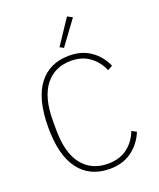

<svg xmlns="http://www.w3.org/2000/svg" viewBox="-169 -1037 951 1151"><g transform="rotate(-20 306.5 -461.5)"><path d="M331 12Q205 12 136 -78Q67 -168 67 -348Q67 -528 136 -619Q205 -710 331 -710Q411 -710 467.5 -670.5Q524 -631 553 -565L522 -548Q496 -608 447.5 -642.5Q399 -677 331 -677Q226 -677 166.5 -601Q107 -525 107 -376V-320Q107 -171 166.5 -96Q226 -21 331 -21Q404 -21 453.5 -57.5Q503 -94 528 -158L558 -142Q529 -72 471.5 -30Q414 12 331 12ZM319 -764 295 -777 400 -935 432 -918Z"/></g></svg>

Font: IBM Plex Sans ExtLt
Style: Regular
Weight: 200
Designer: Mike Abbink, Paul van der Laan, Pieter van Rosmalen
Foundry: Bold Monday
Version: Version 3.005